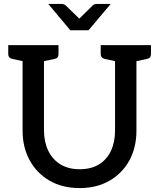

<svg xmlns="http://www.w3.org/2000/svg" viewBox="-20 -949 811 978"><path d="M386 9Q297 9 232 -29Q167 -67 131 -133Q95 -199 95 -284V-719H204V-285Q204 -227 225.5 -182Q247 -137 287.5 -112Q328 -87 386 -87Q444 -87 484 -111.5Q524 -136 545 -180.5Q566 -225 566 -284V-719H675V-284Q675 -197 638.5 -131Q602 -65 537 -28Q472 9 386 9ZM123 -719 112 -634 42 -649Q33 -651 27.5 -657Q22 -663 22 -673V-719ZM278 -719V-673Q278 -663 273 -657Q268 -651 258 -649L188 -634L177 -719ZM595 -719 583 -634 513 -649Q504 -651 498.5 -657Q493 -663 493 -673V-719ZM749 -719V-673Q749 -663 744 -657Q739 -651 729 -649L659 -634L648 -719ZM544 -929 431 -795H338L226 -929H292Q305 -929 314 -922L384 -854L453 -922Q456 -925 462 -927Q468 -929 475 -929Z"/></svg>

Font: Aleo Medium
Style: Regular
Weight: 500
Designer: Alessio Laiso
Foundry: Alessio Laiso
Version: Version 2.001;gftools[0.9.29]